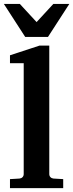

<svg xmlns="http://www.w3.org/2000/svg" viewBox="-23 -977 380 997"><path d="M28.8 0V-46.9L78.1 -49.8Q87.9 -50.8 94 -57.1Q100.1 -63.5 100.1 -73.2V-648.9H28.8V-689.9L182.1 -740.2H232.9V-73.2Q232.9 -63.5 239 -57.1Q245.1 -50.8 254.9 -49.8L305.2 -46.9V0ZM226.1 -785.2H107.9L-2.9 -956.5H80.1L167 -862.3L253.9 -956.5H336.9Z"/></svg>

Font: Charis SIL Phon
Style: Bold
Weight: 700
Foundry: SIL International
Version: Version 5.000